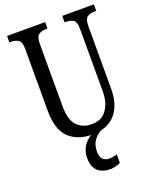

<svg xmlns="http://www.w3.org/2000/svg" viewBox="-172 -808 909 1141"><g transform="rotate(-20 283.0 -237.0)"><path d="M293 10Q201 10 146.5 -42Q92 -94 92 -216V-605Q92 -649 74 -661Q56 -673 28 -673H17V-714H258V-673H248Q220 -673 202 -660.5Q184 -648 184 -601V-210Q184 -122 219.5 -85.5Q255 -49 312 -49Q376 -49 407.5 -95Q439 -141 439 -208V-605Q439 -649 422 -661Q405 -673 376 -673H366V-714H566V-673H555Q527 -673 509 -660.5Q491 -648 491 -601V-206Q491 -106 441 -48Q391 10 293 10ZM326 240Q274 240 245 213.5Q216 187 216 130Q216 83 244 46.5Q272 10 309 0H358Q333 10 308.5 39Q284 68 284 115Q284 149 300 164Q316 179 339 179Q359 179 389 171V224Q376 231 357.5 235.5Q339 240 326 240Z"/></g></svg>

Font: Noto Serif Thai ExtraCondensed
Style: Regular
Weight: 400
Width: 2
Designer: Monotype Design Team
Foundry: Monotype Imaging Inc.
Version: Version 2.002; ttfautohint (v1.8.4.7-5d5b)